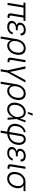

<svg xmlns="http://www.w3.org/2000/svg" viewBox="2330 -3112 986 5687"><g transform="rotate(90 2823.5 -269.0)"><path d="M477.1 1.5Q418.5 2.9 393.3 -24.4Q368.2 -51.8 377.4 -107.4L443.8 -509.8H508.3L443.4 -117.2Q437.5 -82 448.7 -68.1Q460 -54.2 492.2 -55.7Q500 -56.2 504.2 -56.4Q508.3 -56.6 513.7 -57.1L510.3 -1.5Q503.4 -0.5 494.9 0.2Q486.3 1 477.1 1.5ZM64.5 0 148.9 -509.8H212.9L128.4 0ZM55.2 -471.7 64.9 -529.3H605.5L595.7 -471.7Z M776.4 10.3Q717.3 10.3 674.8 -8.8Q632.3 -27.8 612.3 -62.3Q592.3 -96.7 600.1 -143.1Q605 -174.3 621.8 -199.7Q638.7 -225.1 667 -243.7Q695.3 -262.2 734.9 -272.2Q774.4 -282.2 824.7 -282.2H878.4L872.6 -244.6H818.4Q777.8 -244.6 745.6 -233.2Q713.4 -221.7 692.9 -199.7Q672.4 -177.7 667 -147Q659.2 -101.6 691.9 -74.2Q724.6 -46.9 787.6 -46.9Q830.1 -46.9 860.1 -59.8Q890.1 -72.8 909.7 -96.4Q929.2 -120.1 939.5 -154.3L1002 -147.9Q987.3 -98.1 956.3 -62.7Q925.3 -27.3 879.9 -8.5Q834.5 10.3 776.4 10.3ZM822.8 -256.8Q772.9 -256.8 737.8 -266.1Q702.6 -275.4 682.1 -292.2Q661.6 -309.1 654.3 -333Q647 -356.9 651.9 -386.2Q659.7 -432.1 689.5 -466.3Q719.2 -500.5 765.4 -519.3Q811.5 -538.1 868.7 -538.1Q924.3 -538.1 960.9 -519.8Q997.6 -501.5 1015.4 -468.5Q1033.2 -435.5 1032.2 -390.1L969.2 -382.3Q969.7 -429.2 942.6 -455.1Q915.5 -481 859.4 -481Q801.8 -481 762.5 -454.6Q723.1 -428.2 716.3 -385.7Q710.4 -346.7 738.8 -323.5Q767.1 -300.3 830.1 -300.3H881.3L874.5 -256.8Z M1061 204.1 1138.7 -264.6Q1152.3 -346.7 1191.2 -408Q1230 -469.2 1287.6 -503.2Q1345.2 -537.1 1414.6 -537.1Q1483.9 -537.1 1530.3 -503.4Q1576.7 -469.7 1595.5 -408.7Q1614.3 -347.7 1601.1 -265.6Q1587.4 -183.1 1548.8 -121.1Q1510.3 -59.1 1454.1 -24.4Q1397.9 10.3 1331.1 10.3Q1287.1 10.3 1256.1 -4.9Q1225.1 -20 1206.1 -44.9Q1187 -69.8 1178.2 -99.6H1175.3L1125 204.1ZM1329.6 -48.3Q1381.3 -48.3 1424.3 -75.7Q1467.3 -103 1496.3 -151.6Q1525.4 -200.2 1535.6 -264.6Q1546.4 -328.6 1535.2 -377Q1523.9 -425.3 1491.7 -452.1Q1459.5 -479 1407.7 -479Q1355.5 -479 1312.3 -451.9Q1269 -424.8 1239.7 -376.7Q1210.4 -328.6 1199.7 -264.6Q1189.5 -200.2 1201.2 -151.4Q1212.9 -102.5 1245.4 -75.4Q1277.8 -48.3 1329.6 -48.3Z M1790 1.5Q1730 2.9 1705.6 -23.7Q1681.2 -50.3 1690.4 -107.4L1760.3 -529.3H1824.7L1756.3 -117.2Q1750 -80.6 1760.7 -67.6Q1771.5 -54.7 1803.7 -56.2Q1810.5 -56.2 1815.2 -56.4Q1819.8 -56.6 1824.2 -57.1L1820.8 -1.5Q1814.9 -0.5 1806.9 0.2Q1798.8 1 1790 1.5Z M2064.9 9.8 1944.8 -529.3H2014.6L2084.5 -201.7Q2093.3 -160.6 2099.9 -119.4Q2106.4 -78.1 2113.3 -38.1H2094.7Q2115.2 -78.1 2135.3 -119.4Q2155.3 -160.6 2177.2 -201.7L2355.5 -529.3H2424.3L2125.5 9.8ZM2031.2 204.1 2065.4 -3.9H2129.4L2095.2 204.1Z M2398.9 204.1 2476.6 -264.6Q2490.2 -346.7 2529.1 -408Q2567.9 -469.2 2625.5 -503.2Q2683.1 -537.1 2752.4 -537.1Q2821.8 -537.1 2868.2 -503.4Q2914.6 -469.7 2933.3 -408.7Q2952.1 -347.7 2939 -265.6Q2925.3 -183.1 2886.7 -121.1Q2848.1 -59.1 2792 -24.4Q2735.8 10.3 2668.9 10.3Q2625 10.3 2594 -4.9Q2563 -20 2543.9 -44.9Q2524.9 -69.8 2516.1 -99.6H2513.2L2462.9 204.1ZM2667.5 -48.3Q2719.2 -48.3 2762.2 -75.7Q2805.2 -103 2834.2 -151.6Q2863.3 -200.2 2873.5 -264.6Q2884.3 -328.6 2873 -377Q2861.8 -425.3 2829.6 -452.1Q2797.4 -479 2745.6 -479Q2693.4 -479 2650.1 -451.9Q2606.9 -424.8 2577.6 -376.7Q2548.3 -328.6 2537.6 -264.6Q2527.3 -200.2 2539.1 -151.4Q2550.8 -102.5 2583.3 -75.4Q2615.7 -48.3 2667.5 -48.3Z M3217.8 11.2Q3147.5 11.2 3099.6 -24.2Q3051.8 -59.6 3031.7 -121.3Q3011.7 -183.1 3024.9 -263.2Q3038.6 -344.2 3078.1 -406Q3117.7 -467.8 3176.3 -502.9Q3234.9 -538.1 3304.7 -538.1Q3350.6 -538.1 3384 -522.9Q3417.5 -507.8 3439.5 -481Q3461.4 -454.1 3473.6 -418.7Q3485.8 -383.3 3488.8 -342.3H3511.2L3505.9 -266.6L3528.3 0H3467.3L3450.2 -275.4Q3447.8 -318.8 3439.2 -356Q3430.7 -393.1 3413.8 -420.7Q3397 -448.2 3369.6 -463.9Q3342.3 -479.5 3301.8 -479.5Q3250 -479.5 3205.6 -452.4Q3161.1 -425.3 3130.9 -376.7Q3100.6 -328.1 3089.8 -262.7Q3079.6 -198.2 3091.6 -149.9Q3103.5 -101.6 3136.5 -74.7Q3169.4 -47.9 3221.7 -47.9Q3260.7 -47.9 3294.9 -63.2Q3329.1 -78.6 3357.7 -106.2Q3386.2 -133.8 3408.7 -171.1Q3431.2 -208.5 3446.8 -252L3546.9 -529.3H3608.4L3504.9 -263.2L3485.4 -186.5H3464.4Q3447.3 -145 3423.3 -109.1Q3399.4 -73.2 3368.7 -46.1Q3337.9 -19 3300.3 -3.9Q3262.7 11.2 3217.8 11.2ZM3297.9 -599.1 3340.3 -742.2H3406.7L3344.2 -599.1Z M3848.1 204.1 3945.8 -386.7Q3954.1 -437 3976.1 -470.7Q3998 -504.4 4031 -521.7Q4064 -539.1 4105.5 -539.1Q4165.5 -539.1 4206.3 -505.1Q4247.1 -471.2 4263.7 -412.1Q4280.3 -353 4267.6 -277.8Q4252.4 -187 4203.4 -122.6Q4154.3 -58.1 4079.8 -23.9Q4005.4 10.3 3914.1 10.3H3900.9Q3811 10.3 3750.2 -24.2Q3689.5 -58.6 3663.8 -121.8Q3638.2 -185.1 3652.3 -270.5Q3664.1 -340.3 3698 -398.2Q3731.9 -456.1 3783.2 -492.7Q3834.5 -529.3 3897.5 -536.1L3895.5 -478.5Q3848.6 -473.6 3811.8 -446Q3774.9 -418.5 3750.7 -373.5Q3726.6 -328.6 3716.8 -272.5Q3705.1 -198.7 3724.6 -148.9Q3744.1 -99.1 3791.7 -73.7Q3839.4 -48.3 3910.6 -48.3H3923.8Q3998 -48.3 4056.6 -74.5Q4115.2 -100.6 4153.1 -152.6Q4190.9 -204.6 4203.6 -280.3Q4213.4 -338.9 4204.1 -383.8Q4194.8 -428.7 4168.7 -454.6Q4142.6 -480.5 4101.1 -480.5Q4078.1 -480.5 4059.8 -471.2Q4041.5 -461.9 4029.3 -443.6Q4017.1 -425.3 4012.7 -397.5L3913.1 204.1Z M4511.2 10.3Q4452.1 10.3 4409.7 -8.8Q4367.2 -27.8 4347.2 -62.3Q4327.1 -96.7 4335 -143.1Q4339.8 -174.3 4356.7 -199.7Q4373.5 -225.1 4401.9 -243.7Q4430.2 -262.2 4469.7 -272.2Q4509.3 -282.2 4559.6 -282.2H4613.3L4607.4 -244.6H4553.2Q4512.7 -244.6 4480.5 -233.2Q4448.2 -221.7 4427.7 -199.7Q4407.2 -177.7 4401.9 -147Q4394 -101.6 4426.8 -74.2Q4459.5 -46.9 4522.5 -46.9Q4564.9 -46.9 4595 -59.8Q4625 -72.8 4644.5 -96.4Q4664.1 -120.1 4674.3 -154.3L4736.8 -147.9Q4722.2 -98.1 4691.2 -62.7Q4660.2 -27.3 4614.7 -8.5Q4569.3 10.3 4511.2 10.3ZM4557.6 -256.8Q4507.8 -256.8 4472.7 -266.1Q4437.5 -275.4 4417 -292.2Q4396.5 -309.1 4389.2 -333Q4381.8 -356.9 4386.7 -386.2Q4394.5 -432.1 4424.3 -466.3Q4454.1 -500.5 4500.2 -519.3Q4546.4 -538.1 4603.5 -538.1Q4659.2 -538.1 4695.8 -519.8Q4732.4 -501.5 4750.2 -468.5Q4768.1 -435.5 4767.1 -390.1L4704.1 -382.3Q4704.6 -429.2 4677.5 -455.1Q4650.4 -481 4594.2 -481Q4536.6 -481 4497.3 -454.6Q4458 -428.2 4451.2 -385.7Q4445.3 -346.7 4473.6 -323.5Q4502 -300.3 4564.9 -300.3H4616.2L4609.4 -256.8Z M4947.3 1.5Q4887.2 2.9 4862.8 -23.7Q4838.4 -50.3 4847.7 -107.4L4917.5 -529.3H4981.9L4913.6 -117.2Q4907.2 -80.6 4918 -67.6Q4928.7 -54.7 4960.9 -56.2Q4967.8 -56.2 4972.4 -56.4Q4977.1 -56.6 4981.4 -57.1L4978 -1.5Q4972.2 -0.5 4964.1 0.2Q4956.1 1 4947.3 1.5Z M5270 11.2Q5199.7 11.2 5151.9 -23.7Q5104 -58.6 5084 -119.6Q5064 -180.7 5077.1 -260.3Q5090.3 -339.8 5130.6 -400.4Q5170.9 -460.9 5230 -495.1Q5289.1 -529.3 5359.4 -529.3H5647L5637.7 -473.1H5426.8L5352.5 -470.2Q5298.8 -470.2 5254.9 -443.4Q5210.9 -416.5 5181.6 -369.1Q5152.3 -321.8 5142.1 -260.3Q5132.3 -199.2 5144.3 -151.1Q5156.2 -103 5189.7 -75.4Q5223.1 -47.9 5277.3 -47.9Q5331.1 -47.9 5375 -75.4Q5418.9 -103 5448.2 -151.1Q5477.5 -199.2 5487.8 -260.3Q5498 -321.8 5485.6 -369.1Q5473.1 -416.5 5439.7 -443.4Q5406.2 -470.2 5352.5 -470.2L5354.5 -499.5Q5405.8 -499.5 5446.3 -483.4Q5486.8 -467.3 5513.9 -436Q5541 -404.8 5551.3 -359.4Q5561.5 -314 5551.8 -254.9Q5539.1 -178.2 5499 -118.2Q5459 -58.1 5399.9 -23.4Q5340.8 11.2 5270 11.2Z"/></g></svg>

Font: Inter 24pt Light
Style: Italic
Weight: 300
Italic angle: -9.3988°
Designer: Rasmus Andersson
Foundry: rsms
Version: Version 4.001;git-66647c0bb